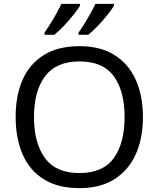

<svg xmlns="http://www.w3.org/2000/svg" viewBox="-20 -964 821 994"><path d="M720 -358Q720 -247 682.5 -164.5Q645 -82 572 -36Q499 10 391 10Q280 10 206.5 -36Q133 -82 97 -165Q61 -248 61 -359Q61 -469 97 -551Q133 -633 206.5 -679Q280 -725 392 -725Q499 -725 572 -679.5Q645 -634 682.5 -551.5Q720 -469 720 -358ZM156 -358Q156 -223 213 -145.5Q270 -68 391 -68Q513 -68 569 -145.5Q625 -223 625 -358Q625 -493 569 -569.5Q513 -646 392 -646Q271 -646 213.5 -569.5Q156 -493 156 -358ZM570 -934Q560 -917 537 -888Q514 -859 487 -830.5Q460 -802 437 -784H387V-796Q401 -815 417 -841Q433 -867 448.5 -894.5Q464 -922 474 -944H570ZM394 -934Q384 -917 361 -888Q338 -859 311 -830.5Q284 -802 261 -784H211V-796Q232 -825 257 -867.5Q282 -910 298 -944H394Z"/></svg>

Font: Noto Sans Old North Arabian
Style: Regular
Weight: 400
Designer: Monotype Design Team
Foundry: Monotype Imaging Inc.
Version: Version 2.001; ttfautohint (v1.8.4.7-5d5b)